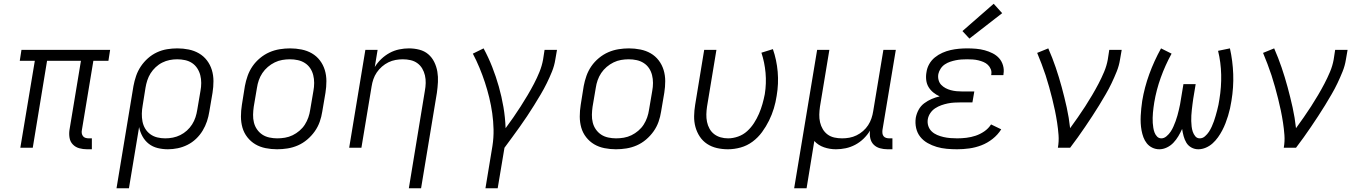

<svg xmlns="http://www.w3.org/2000/svg" viewBox="-20 -785 7240 1020"><path d="M442 8Q421 8 401 2.5Q381 -3 367 -17.5Q353 -32 349.5 -52.5Q346 -73 349 -94L410 -462H230L154 0H88L165 -462H85L94 -520H565L556 -462H476L415 -94Q413 -85 414.5 -76.5Q416 -68 421 -61.5Q426 -55 434.5 -52.5Q443 -50 452 -50H468V8Z M599 215 689 -328Q694 -355 703 -381.5Q712 -408 728 -432Q744 -456 766 -475.5Q788 -495 814 -507Q840 -519 867.5 -523.5Q895 -528 922 -528Q953 -528 982.5 -522Q1012 -516 1037 -501.5Q1062 -487 1079.5 -464Q1097 -441 1105.5 -413Q1114 -385 1114 -354Q1114 -323 1109 -292L1092 -192Q1088 -166 1079.5 -140.5Q1071 -115 1056.5 -91Q1042 -67 1021.5 -47.5Q1001 -28 976 -15.5Q951 -3 924.5 2.5Q898 8 872 8Q844 8 817.5 1.5Q791 -5 770.5 -21Q750 -37 737 -60.5Q724 -84 719 -110L665 215ZM858 -50Q878 -50 898.5 -54Q919 -58 938 -67.5Q957 -77 973 -91.5Q989 -106 1000.5 -124Q1012 -142 1018.5 -162Q1025 -182 1028 -202L1045 -302Q1049 -323 1049 -344.5Q1049 -366 1044 -385.5Q1039 -405 1028 -422Q1017 -439 1000.5 -450Q984 -461 963.5 -465.5Q943 -470 921 -470Q901 -470 881 -466Q861 -462 842 -452.5Q823 -443 807 -428Q791 -413 780 -395.5Q769 -378 762.5 -358Q756 -338 753 -319L738 -225Q734 -203 733.5 -181.5Q733 -160 737 -139.5Q741 -119 751.5 -101.5Q762 -84 778.5 -72Q795 -60 815.5 -55Q836 -50 858 -50Z M1452 8Q1452 8 1452 8Q1452 8 1452 8Q1421 8 1391 2Q1361 -4 1336.5 -18.5Q1312 -33 1294 -56Q1276 -79 1268 -107Q1260 -135 1260 -166Q1260 -197 1265 -228L1281 -328Q1286 -355 1295.5 -382Q1305 -409 1321.5 -433Q1338 -457 1361.5 -476.5Q1385 -496 1411.5 -507.5Q1438 -519 1466 -523.5Q1494 -528 1521 -528Q1521 -528 1521 -528Q1521 -528 1521 -528Q1552 -528 1582 -522Q1612 -516 1637 -501.5Q1662 -487 1679.5 -464Q1697 -441 1705.5 -413Q1714 -385 1714 -354Q1714 -323 1709 -292L1692 -192Q1688 -165 1678.5 -138Q1669 -111 1652 -87Q1635 -63 1612 -43.5Q1589 -24 1562.5 -12.5Q1536 -1 1508 3.5Q1480 8 1452 8ZM1453 -50Q1473 -50 1494 -53.5Q1515 -57 1534.5 -66.5Q1554 -76 1571 -90.5Q1588 -105 1599.5 -123Q1611 -141 1618 -161Q1625 -181 1628 -202L1645 -302Q1649 -323 1649 -344.5Q1649 -366 1644 -386Q1639 -406 1628 -422.5Q1617 -439 1600 -450Q1583 -461 1562.5 -465.5Q1542 -470 1520 -470Q1500 -470 1479.5 -466.5Q1459 -463 1439.5 -453.5Q1420 -444 1403 -429.5Q1386 -415 1374 -397Q1362 -379 1355 -359Q1348 -339 1345 -318L1328 -218Q1325 -197 1324.5 -175.5Q1324 -154 1329 -134Q1334 -114 1345.5 -97.5Q1357 -81 1373.5 -70Q1390 -59 1411 -54.5Q1432 -50 1453 -50Z M2152 215 2237 -302Q2241 -323 2241.5 -344Q2242 -365 2237.5 -384.5Q2233 -404 2223 -421Q2213 -438 2197 -449.5Q2181 -461 2161 -465.5Q2141 -470 2120 -470Q2101 -470 2081.5 -466.5Q2062 -463 2043.5 -454Q2025 -445 2009 -431Q1993 -417 1981.5 -400Q1970 -383 1963.5 -364Q1957 -345 1954 -325L1900 0H1835L1921 -520H1986L1971 -429Q1985 -452 2005.5 -471.5Q2026 -491 2050 -504Q2074 -517 2100.5 -522.5Q2127 -528 2152 -528Q2181 -528 2208 -521Q2235 -514 2255 -497Q2275 -480 2287 -455.5Q2299 -431 2303.5 -404Q2308 -377 2306.5 -349Q2305 -321 2301 -292L2217 215Z M2559 215 2596 -9Q2603 -54 2602 -97.5Q2601 -141 2595 -183.5Q2589 -226 2579 -267Q2569 -308 2556 -347.5Q2543 -387 2527 -425.5Q2511 -464 2492 -500L2549 -528Q2575 -480 2595 -429Q2615 -378 2630 -325Q2645 -272 2654.5 -216.5Q2664 -161 2666 -104Q2687 -132 2707 -161Q2727 -190 2746 -219.5Q2765 -249 2783 -279.5Q2801 -310 2817 -340.5Q2833 -371 2846 -403Q2859 -435 2865 -468L2873 -520H2939L2930 -468Q2925 -436 2912.5 -405Q2900 -374 2885 -343.5Q2870 -313 2852.5 -283.5Q2835 -254 2817 -225Q2799 -196 2780 -167.5Q2761 -139 2741 -111Q2721 -83 2700.5 -55Q2680 -27 2660 0L2624 215Z M3252 8Q3252 8 3252 8Q3252 8 3252 8Q3221 8 3191 2Q3161 -4 3136.5 -18.5Q3112 -33 3094 -56Q3076 -79 3068 -107Q3060 -135 3060 -166Q3060 -197 3065 -228L3081 -328Q3086 -355 3095.5 -382Q3105 -409 3121.5 -433Q3138 -457 3161.5 -476.5Q3185 -496 3211.5 -507.5Q3238 -519 3266 -523.5Q3294 -528 3321 -528Q3321 -528 3321 -528Q3321 -528 3321 -528Q3352 -528 3382 -522Q3412 -516 3437 -501.5Q3462 -487 3479.5 -464Q3497 -441 3505.5 -413Q3514 -385 3514 -354Q3514 -323 3509 -292L3492 -192Q3488 -165 3478.5 -138Q3469 -111 3452 -87Q3435 -63 3412 -43.5Q3389 -24 3362.5 -12.5Q3336 -1 3308 3.5Q3280 8 3252 8ZM3253 -50Q3273 -50 3294 -53.5Q3315 -57 3334.5 -66.5Q3354 -76 3371 -90.5Q3388 -105 3399.5 -123Q3411 -141 3418 -161Q3425 -181 3428 -202L3445 -302Q3449 -323 3449 -344.5Q3449 -366 3444 -386Q3439 -406 3428 -422.5Q3417 -439 3400 -450Q3383 -461 3362.5 -465.5Q3342 -470 3320 -470Q3300 -470 3279.5 -466.5Q3259 -463 3239.5 -453.5Q3220 -444 3203 -429.5Q3186 -415 3174 -397Q3162 -379 3155 -359Q3148 -339 3145 -318L3128 -218Q3125 -197 3124.5 -175.5Q3124 -154 3129 -134Q3134 -114 3145.5 -97.5Q3157 -81 3173.5 -70Q3190 -59 3211 -54.5Q3232 -50 3253 -50Z M3847 8Q3817 8 3788.5 1.5Q3760 -5 3736.5 -20.5Q3713 -36 3697.5 -59.5Q3682 -83 3674.5 -110.5Q3667 -138 3667.5 -168Q3668 -198 3673 -228L3721 -520H3786L3736 -218Q3733 -198 3732.5 -177.5Q3732 -157 3736 -137.5Q3740 -118 3749.5 -101Q3759 -84 3774 -72.5Q3789 -61 3808 -55.5Q3827 -50 3848 -50Q3874 -50 3901 -59.5Q3928 -69 3949 -88Q3970 -107 3985.5 -131Q4001 -155 4012 -180.5Q4023 -206 4030.5 -232.5Q4038 -259 4043 -285Q4052 -342 4047 -398Q4042 -454 4025 -505L4086 -524Q4106 -467 4111.5 -403.5Q4117 -340 4106 -276Q4101 -242 4091 -209Q4081 -176 4065.5 -144.5Q4050 -113 4028.5 -83.5Q4007 -54 3978 -32.5Q3949 -11 3915 -1.5Q3881 8 3847 8Z M4199 215 4321 -520H4386L4336 -218Q4333 -197 4332.5 -176Q4332 -155 4336.5 -135.5Q4341 -116 4351 -99Q4361 -82 4376.5 -70.5Q4392 -59 4412 -54.5Q4432 -50 4454 -50Q4473 -50 4492.5 -53.5Q4512 -57 4530.5 -66Q4549 -75 4565 -89Q4581 -103 4592 -120Q4603 -137 4609.5 -156Q4616 -175 4619 -195L4673 -520H4739L4668 -94Q4667 -85 4668 -76.5Q4669 -68 4674 -61.5Q4679 -55 4687.5 -52.5Q4696 -50 4705 -50H4721V8H4695Q4674 8 4654.5 2.5Q4635 -3 4621.5 -16.5Q4608 -30 4603.5 -50Q4599 -70 4602 -91Q4588 -68 4568 -48.5Q4548 -29 4523.5 -16Q4499 -3 4473 2.5Q4447 8 4421 8Q4388 8 4357.5 -2.5Q4327 -13 4306 -36L4265 215Z M5065 8Q5037 8 5009.5 5.5Q4982 3 4956.5 -4.5Q4931 -12 4908 -25Q4885 -38 4869 -58Q4853 -78 4847 -104.5Q4841 -131 4845 -159Q4849 -181 4860 -201.5Q4871 -222 4889.5 -236Q4908 -250 4929 -259Q4950 -268 4972 -273Q4954 -281 4938.5 -293.5Q4923 -306 4913 -322.5Q4903 -339 4900.5 -360Q4898 -381 4902 -402Q4905 -424 4916.5 -444.5Q4928 -465 4946.5 -480Q4965 -495 4986.5 -504.5Q5008 -514 5030 -519Q5052 -524 5074.5 -526Q5097 -528 5118 -528Q5142 -528 5165.5 -526Q5189 -524 5211 -518Q5233 -512 5253 -502Q5273 -492 5287.5 -476Q5302 -460 5308.5 -437.5Q5315 -415 5311 -392Q5311 -390 5311 -388.5Q5311 -387 5310 -386H5246Q5246 -386 5246 -387Q5246 -388 5246 -389Q5249 -404 5243.5 -417.5Q5238 -431 5228 -440.5Q5218 -450 5205 -455.5Q5192 -461 5177.5 -464.5Q5163 -468 5148 -469Q5133 -470 5118 -470Q5103 -470 5088 -469Q5073 -468 5058 -465Q5043 -462 5028 -457Q5013 -452 4999.5 -443Q4986 -434 4977 -420Q4968 -406 4965 -392Q4962 -376 4966 -360.5Q4970 -345 4980 -334.5Q4990 -324 5003 -317Q5016 -310 5031 -306Q5046 -302 5061.5 -300.5Q5077 -299 5093 -299H5156L5146 -241H5084Q5067 -241 5049.5 -240Q5032 -239 5015 -235.5Q4998 -232 4981 -226Q4964 -220 4948.5 -210Q4933 -200 4922.5 -184.5Q4912 -169 4909 -152Q4906 -133 4911.5 -116Q4917 -99 4929.5 -87Q4942 -75 4958.5 -68Q4975 -61 4992.5 -57Q5010 -53 5028.5 -51.5Q5047 -50 5065 -50Q5089 -50 5114 -53Q5139 -56 5163 -64Q5187 -72 5209 -87Q5231 -102 5245 -124L5299 -98Q5281 -69 5253 -47Q5225 -25 5193.5 -13Q5162 -1 5129.5 3.5Q5097 8 5065 8ZM5130 -580 5093 -620 5259 -765 5304 -715Z M5600 0Q5606 -34 5603.5 -67.5Q5601 -101 5596 -133.5Q5591 -166 5584.5 -197.5Q5578 -229 5570 -260.5Q5562 -292 5553.5 -323Q5545 -354 5535 -384.5Q5525 -415 5513.5 -445Q5502 -475 5490 -504L5549 -528Q5571 -478 5588.5 -426.5Q5606 -375 5620.5 -321.5Q5635 -268 5647 -214Q5659 -160 5665 -104Q5686 -133 5706 -161.5Q5726 -190 5745 -219.5Q5764 -249 5782 -279.5Q5800 -310 5816 -340.5Q5832 -371 5845.5 -403Q5859 -435 5865 -468L5873 -520H5939L5930 -468Q5925 -436 5912.5 -405Q5900 -374 5885.5 -343.5Q5871 -313 5854 -284Q5837 -255 5819.5 -226Q5802 -197 5783 -168.5Q5764 -140 5745 -111.5Q5726 -83 5706 -55.5Q5686 -28 5665 0Z M6346 8Q6326 8 6309 -1.5Q6292 -11 6282.5 -27Q6273 -43 6268 -61.5Q6263 -80 6260 -100Q6251 -80 6240 -61.5Q6229 -43 6214 -27Q6199 -11 6179 -1.5Q6159 8 6139 8Q6119 8 6101.5 -0.5Q6084 -9 6072.5 -23.5Q6061 -38 6054.5 -55.5Q6048 -73 6044.5 -92Q6041 -111 6040 -130.5Q6039 -150 6040 -169.5Q6041 -189 6043 -209Q6045 -229 6048 -249Q6060 -321 6085.5 -391Q6111 -461 6148 -528L6204 -500Q6170 -438 6146.5 -372.5Q6123 -307 6112 -241Q6110 -227 6108 -213.5Q6106 -200 6105 -186.5Q6104 -173 6103.5 -159Q6103 -145 6104 -132Q6105 -119 6107 -106Q6109 -93 6113.5 -81Q6118 -69 6127 -59.5Q6136 -50 6150 -50Q6164 -50 6177 -61Q6190 -72 6199 -85.5Q6208 -99 6214 -113Q6220 -127 6225.5 -141.5Q6231 -156 6235 -171Q6239 -186 6242.5 -200.5Q6246 -215 6249 -230Q6252 -245 6254 -260L6267 -338H6332L6319 -260Q6317 -245 6315 -230.5Q6313 -216 6311.5 -201Q6310 -186 6309 -171.5Q6308 -157 6308.5 -142Q6309 -127 6310.5 -113Q6312 -99 6316.5 -85.5Q6321 -72 6330 -61Q6339 -50 6354 -50Q6369 -50 6381.5 -61Q6394 -72 6402.5 -85Q6411 -98 6417.5 -112.5Q6424 -127 6429 -141Q6434 -155 6438 -169.5Q6442 -184 6446 -198.5Q6450 -213 6453 -228Q6456 -243 6458 -257Q6469 -323 6467.5 -388.5Q6466 -454 6451 -515L6514 -528Q6529 -461 6531.5 -391Q6534 -321 6522 -249Q6519 -229 6514.5 -209Q6510 -189 6504 -169.5Q6498 -150 6490.5 -130.5Q6483 -111 6473 -92Q6463 -73 6450.5 -55.5Q6438 -38 6422 -23.5Q6406 -9 6386 -0.5Q6366 8 6346 8Z M6800 0Q6806 -34 6803.5 -67.5Q6801 -101 6796 -133.5Q6791 -166 6784.5 -197.5Q6778 -229 6770 -260.5Q6762 -292 6753.5 -323Q6745 -354 6735 -384.5Q6725 -415 6713.5 -445Q6702 -475 6690 -504L6749 -528Q6771 -478 6788.5 -426.5Q6806 -375 6820.5 -321.5Q6835 -268 6847 -214Q6859 -160 6865 -104Q6886 -133 6906 -161.5Q6926 -190 6945 -219.5Q6964 -249 6982 -279.5Q7000 -310 7016 -340.5Q7032 -371 7045.5 -403Q7059 -435 7065 -468L7073 -520H7139L7130 -468Q7125 -436 7112.5 -405Q7100 -374 7085.5 -343.5Q7071 -313 7054 -284Q7037 -255 7019.5 -226Q7002 -197 6983 -168.5Q6964 -140 6945 -111.5Q6926 -83 6906 -55.5Q6886 -28 6865 0Z"/></svg>

Font: Iosevka SS04 Light Extended
Style: Italic
Weight: 300
Width: 7
Italic angle: -9°
Monospace: yes
Designer: Belleve Invis
Foundry: Belleve Invis
Version: Version 19.0.0; ttfautohint (v1.8.4)